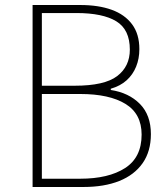

<svg xmlns="http://www.w3.org/2000/svg" viewBox="-20 -746 672 766"><path d="M110 0V-726H300Q373 -726 425.5 -707Q478 -688 507 -649Q536 -610 536 -550Q536 -512 523 -480Q510 -448 485 -425.5Q460 -403 422 -392V-387Q494 -376 538 -331.5Q582 -287 582 -211Q582 -142 549 -95Q516 -48 456 -24Q396 0 313 0ZM147 -404H278Q397 -404 447.5 -442.5Q498 -481 498 -548Q498 -628 444 -661Q390 -694 285 -694H147ZM147 -33H300Q413 -33 479 -75.5Q545 -118 545 -209Q545 -292 480.5 -331.5Q416 -371 300 -371H147Z"/></svg>

Font: Noto Sans JP
Style: Regular
Weight: 100
Designer: Ryoko NISHIZUKA 西塚涼子 (kana, bopomofo & ideographs); Paul D. Hunt (Latin, Greek & Cyrillic); Sandoll Communications 산돌커뮤니
Foundry: Adobe
Version: Version 2.004;hotconv 1.0.118;makeotfexe 2.5.65603